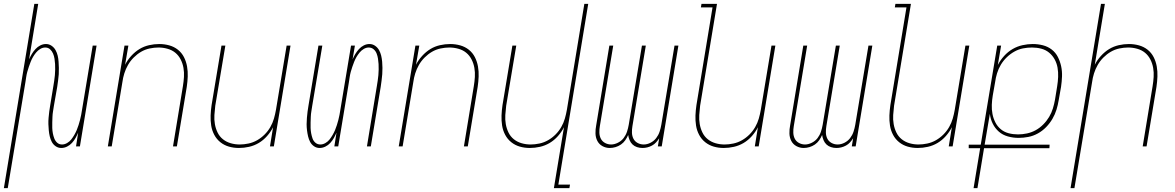

<svg xmlns="http://www.w3.org/2000/svg" viewBox="-40 -755 6060 990"><path d="M-20 215 137 -735H157L110 -449Q116 -463 124 -476.5Q132 -490 143 -502Q154 -514 168 -521Q182 -528 197 -528Q213 -528 226 -519Q239 -510 246.5 -496.5Q254 -483 257.5 -468Q261 -453 262 -437Q263 -421 263.5 -405Q264 -389 263 -372.5Q262 -356 259.5 -339.5Q257 -323 255 -307L238 -210Q236 -196 233.5 -181.5Q231 -167 230.5 -152.5Q230 -138 229.5 -123.5Q229 -109 229.5 -95Q230 -81 232.5 -67.5Q235 -54 240 -41Q245 -28 255 -19Q265 -10 280 -10Q293 -10 306 -17.5Q319 -25 327.5 -36Q336 -47 343 -59Q350 -71 355.5 -84Q361 -97 365 -110Q369 -123 372.5 -136Q376 -149 378.5 -162.5Q381 -176 383 -189L438 -520H458L372 0H352L363 -71Q357 -57 349.5 -43.5Q342 -30 331 -18Q320 -6 305.5 1Q291 8 276 8Q260 8 247 -1Q234 -10 227 -23.5Q220 -37 216.5 -52Q213 -67 211.5 -83Q210 -99 209.5 -115Q209 -131 210.5 -147.5Q212 -164 214 -180.5Q216 -197 219 -213L235 -310Q237 -324 239.5 -338.5Q242 -353 243 -367.5Q244 -382 244.5 -396.5Q245 -411 244 -425Q243 -439 241 -452.5Q239 -466 233.5 -479Q228 -492 218 -501Q208 -510 193 -510Q180 -510 167.5 -502.5Q155 -495 146 -484Q137 -473 130 -461Q123 -449 118 -436Q113 -423 108.5 -410Q104 -397 100.5 -384Q97 -371 95 -357.5Q93 -344 91 -331L0 215Z M516 0 602 -520H622L605 -421Q617 -445 636.5 -466.5Q656 -488 679 -502Q702 -516 728.5 -522Q755 -528 781 -528Q808 -528 833 -521Q858 -514 877.5 -498.5Q897 -483 908.5 -460.5Q920 -438 924.5 -412.5Q929 -387 928 -360.5Q927 -334 923 -307L872 0H852L903 -310Q907 -334 908.5 -358Q910 -382 906 -405Q902 -428 891.5 -448.5Q881 -469 864 -483Q847 -497 824 -503.5Q801 -510 777 -510Q755 -510 731.5 -505Q708 -500 687.5 -488Q667 -476 649.5 -458.5Q632 -441 620 -420Q608 -399 601 -376.5Q594 -354 591 -331L536 0Z M1192 8Q1165 8 1140.5 1Q1116 -6 1096.5 -21.5Q1077 -37 1065 -59.5Q1053 -82 1049 -107.5Q1045 -133 1046 -159.5Q1047 -186 1051 -213L1102 -520H1122L1070 -210Q1067 -186 1065.5 -162Q1064 -138 1068 -115Q1072 -92 1082 -71.5Q1092 -51 1109.5 -37Q1127 -23 1149.5 -16.5Q1172 -10 1196 -10Q1218 -10 1241.5 -15Q1265 -20 1286 -32Q1307 -44 1324.5 -61.5Q1342 -79 1354 -100Q1366 -121 1372.5 -143.5Q1379 -166 1383 -189L1438 -520H1458L1372 0H1352L1368 -99Q1356 -75 1337 -53.5Q1318 -32 1294.5 -18Q1271 -4 1244.5 2Q1218 8 1192 8Z M1608 8Q1592 8 1579 -1Q1566 -10 1559 -23.5Q1552 -37 1548.5 -52Q1545 -67 1543 -83Q1541 -99 1541 -115Q1541 -131 1542.5 -147.5Q1544 -164 1546 -180.5Q1548 -197 1551 -213L1602 -520H1622L1570 -210Q1568 -196 1565.5 -181.5Q1563 -167 1562.5 -152.5Q1562 -138 1561.5 -123.5Q1561 -109 1561.5 -95Q1562 -81 1564.5 -67.5Q1567 -54 1571.5 -41Q1576 -28 1586.5 -19Q1597 -10 1612 -10Q1625 -10 1638 -17.5Q1651 -25 1659.5 -36Q1668 -47 1675 -59Q1682 -71 1687.5 -84Q1693 -97 1697 -110Q1701 -123 1704.5 -136Q1708 -149 1710.5 -162.5Q1713 -176 1715 -189L1770 -520H1790L1778 -449Q1784 -463 1792 -476.5Q1800 -490 1811 -502Q1822 -514 1836 -521Q1850 -528 1865 -528Q1881 -528 1894 -519Q1907 -510 1914.5 -496.5Q1922 -483 1925.5 -468Q1929 -453 1930.5 -437Q1932 -421 1932 -405Q1932 -389 1931 -372.5Q1930 -356 1927.5 -339.5Q1925 -323 1923 -307L1872 0H1852L1903 -310Q1905 -324 1907.5 -338.5Q1910 -353 1911 -367.5Q1912 -382 1912.5 -396.5Q1913 -411 1912 -425Q1911 -439 1909 -452.5Q1907 -466 1902 -479Q1897 -492 1886.5 -501Q1876 -510 1861 -510Q1848 -510 1835.5 -502.5Q1823 -495 1814 -484Q1805 -473 1798 -461Q1791 -449 1786 -436Q1781 -423 1776.5 -410Q1772 -397 1768.5 -384Q1765 -371 1763 -357.5Q1761 -344 1759 -331L1704 0H1684L1695 -71Q1689 -57 1681.5 -43.5Q1674 -30 1663 -18Q1652 -6 1637.5 1Q1623 8 1608 8Z M2016 0 2102 -520H2122L2105 -421Q2117 -445 2136.5 -466.5Q2156 -488 2179 -502Q2202 -516 2228.5 -522Q2255 -528 2281 -528Q2308 -528 2333 -521Q2358 -514 2377.5 -498.5Q2397 -483 2408.5 -460.5Q2420 -438 2424.5 -412.5Q2429 -387 2428 -360.5Q2427 -334 2423 -307L2372 0H2352L2403 -310Q2407 -334 2408.5 -358Q2410 -382 2406 -405Q2402 -428 2391.5 -448.5Q2381 -469 2364 -483Q2347 -497 2324 -503.5Q2301 -510 2277 -510Q2255 -510 2231.5 -505Q2208 -500 2187.5 -488Q2167 -476 2149.5 -458.5Q2132 -441 2120 -420Q2108 -399 2101 -376.5Q2094 -354 2091 -331L2036 0Z M2816 215 2868 -99Q2856 -75 2837 -53.5Q2818 -32 2794.5 -18Q2771 -4 2744.5 2Q2718 8 2692 8Q2665 8 2640.5 1Q2616 -6 2596.5 -21.5Q2577 -37 2565 -59.5Q2553 -82 2549 -107.5Q2545 -133 2546 -159.5Q2547 -186 2551 -213L2602 -520H2622L2570 -210Q2567 -186 2565.5 -162Q2564 -138 2568 -115Q2572 -92 2582 -71.5Q2592 -51 2609.5 -37Q2627 -23 2649.5 -16.5Q2672 -10 2696 -10Q2718 -10 2741.5 -15Q2765 -20 2786 -32Q2807 -44 2824.5 -61.5Q2842 -79 2854 -100Q2866 -121 2872.5 -143.5Q2879 -166 2883 -189L2973 -735H2993L2839 197H2899L2896 215Z M3104 8Q3084 8 3066.5 -1.5Q3049 -11 3040 -28.5Q3031 -46 3030.5 -67Q3030 -88 3034 -108L3102 -520H3122L3053 -105Q3050 -88 3050.5 -71Q3051 -54 3058 -40Q3065 -26 3079.5 -18Q3094 -10 3111 -10Q3128 -10 3146 -19Q3164 -28 3175.5 -43Q3187 -58 3193 -76Q3199 -94 3202 -112L3270 -520H3290L3221 -105Q3218 -88 3218.5 -71Q3219 -54 3226 -40Q3233 -26 3247.5 -18Q3262 -10 3279 -10Q3297 -10 3314.5 -19Q3332 -28 3343.5 -43Q3355 -58 3361 -76Q3367 -94 3370 -112L3438 -520H3458L3372 0H3352L3359 -42Q3352 -31 3343 -21Q3334 -11 3322 -4.5Q3310 2 3297.5 5Q3285 8 3273 8Q3258 8 3244.5 3.5Q3231 -1 3221.5 -10Q3212 -19 3206.5 -32Q3201 -45 3199 -59Q3193 -45 3184 -32Q3175 -19 3162 -10Q3149 -1 3134 3.5Q3119 8 3104 8Z M3692 8Q3665 8 3640.5 1Q3616 -6 3596.5 -21.5Q3577 -37 3565 -59.5Q3553 -82 3549 -107.5Q3545 -133 3546 -159.5Q3547 -186 3551 -213L3634 -717H3574L3577 -735H3657L3570 -210Q3567 -186 3565.5 -162Q3564 -138 3568 -115Q3572 -92 3582 -71.5Q3592 -51 3609.5 -37Q3627 -23 3649.5 -16.5Q3672 -10 3696 -10Q3718 -10 3741.5 -15Q3765 -20 3786 -32Q3807 -44 3824.5 -61.5Q3842 -79 3854 -100Q3866 -121 3872.5 -143.5Q3879 -166 3883 -189L3938 -520H3958L3872 0H3852L3868 -99Q3856 -75 3837 -53.5Q3818 -32 3794.5 -18Q3771 -4 3744.5 2Q3718 8 3692 8Z M4104 8Q4084 8 4066.5 -1.5Q4049 -11 4040 -28.5Q4031 -46 4030.5 -67Q4030 -88 4034 -108L4102 -520H4122L4053 -105Q4050 -88 4050.5 -71Q4051 -54 4058 -40Q4065 -26 4079.5 -18Q4094 -10 4111 -10Q4128 -10 4146 -19Q4164 -28 4175.5 -43Q4187 -58 4193 -76Q4199 -94 4202 -112L4270 -520H4290L4221 -105Q4218 -88 4218.5 -71Q4219 -54 4226 -40Q4233 -26 4247.5 -18Q4262 -10 4279 -10Q4297 -10 4314.5 -19Q4332 -28 4343.5 -43Q4355 -58 4361 -76Q4367 -94 4370 -112L4438 -520H4458L4372 0H4352L4359 -42Q4352 -31 4343 -21Q4334 -11 4322 -4.5Q4310 2 4297.5 5Q4285 8 4273 8Q4258 8 4244.5 3.5Q4231 -1 4221.5 -10Q4212 -19 4206.5 -32Q4201 -45 4199 -59Q4193 -45 4184 -32Q4175 -19 4162 -10Q4149 -1 4134 3.5Q4119 8 4104 8Z M4692 8Q4665 8 4640.5 1Q4616 -6 4596.5 -21.5Q4577 -37 4565 -59.5Q4553 -82 4549 -107.5Q4545 -133 4546 -159.5Q4547 -186 4551 -213L4634 -717H4574L4577 -735H4657L4570 -210Q4567 -186 4565.5 -162Q4564 -138 4568 -115Q4572 -92 4582 -71.5Q4592 -51 4609.5 -37Q4627 -23 4649.5 -16.5Q4672 -10 4696 -10Q4718 -10 4741.5 -15Q4765 -20 4786 -32Q4807 -44 4824.5 -61.5Q4842 -79 4854 -100Q4866 -121 4872.5 -143.5Q4879 -166 4883 -189L4938 -520H4958L4872 0H4852L4868 -99Q4856 -75 4837 -53.5Q4818 -32 4794.5 -18Q4771 -4 4744.5 2Q4718 8 4692 8Z M4980 215 5014 9H4955V-9H5017L5102 -520H5122L5105 -420Q5118 -445 5137.5 -466.5Q5157 -488 5181 -502Q5205 -516 5232 -522Q5259 -528 5285 -528Q5312 -528 5337.5 -521.5Q5363 -515 5383 -499.5Q5403 -484 5414.5 -461.5Q5426 -439 5431.5 -413.5Q5437 -388 5436 -361Q5435 -334 5431 -307L5419 -239Q5415 -214 5407.5 -189.5Q5400 -165 5386.5 -142Q5373 -119 5354 -99.5Q5335 -80 5311.5 -67Q5288 -54 5262.5 -49Q5237 -44 5212 -44Q5184 -44 5157 -51.5Q5130 -59 5110.5 -76Q5091 -93 5079 -117Q5067 -141 5064 -168L5037 -9H5372L5371 9H5034L5000 215ZM5209 -62Q5232 -62 5255.5 -67Q5279 -72 5300 -83.5Q5321 -95 5339 -113Q5357 -131 5369.5 -152Q5382 -173 5389 -196Q5396 -219 5400 -242L5411 -310Q5415 -334 5416 -358.5Q5417 -383 5413 -406Q5409 -429 5398 -449Q5387 -469 5369.5 -483.5Q5352 -498 5329 -504Q5306 -510 5281 -510Q5258 -510 5235 -505.5Q5212 -501 5190.5 -489Q5169 -477 5151 -459.5Q5133 -442 5120.5 -421Q5108 -400 5101 -377Q5094 -354 5091 -331L5079 -263Q5075 -239 5074 -214.5Q5073 -190 5077.5 -167Q5082 -144 5092.5 -123.5Q5103 -103 5120.5 -88.5Q5138 -74 5161 -68Q5184 -62 5209 -62Z M5480 215 5637 -735H5657L5605 -421Q5617 -445 5636.5 -466.5Q5656 -488 5679 -502Q5702 -516 5728.5 -522Q5755 -528 5781 -528Q5808 -528 5833 -521Q5858 -514 5877.5 -498.5Q5897 -483 5908.5 -460.5Q5920 -438 5924.5 -412.5Q5929 -387 5928 -360.5Q5927 -334 5923 -307L5872 0H5852L5903 -310Q5907 -334 5908.5 -358Q5910 -382 5906 -405Q5902 -428 5891.5 -448.5Q5881 -469 5864 -483Q5847 -497 5824 -503.5Q5801 -510 5777 -510Q5755 -510 5731.5 -505Q5708 -500 5687.5 -488Q5667 -476 5649.5 -458.5Q5632 -441 5620 -420Q5608 -399 5601 -376.5Q5594 -354 5591 -331L5500 215Z"/></svg>

Font: Iosevka Term Curly Thin
Style: Italic
Weight: 100
Italic angle: -9°
Designer: Belleve Invis
Foundry: Belleve Invis
Version: Version 32.3.0